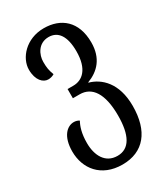

<svg xmlns="http://www.w3.org/2000/svg" viewBox="-197 -636 850 975"><g transform="rotate(-30 228.0 -148.0)"><path d="M226 252C350 252 419 167 419 19C419 -116 349 -177 283 -195V-197C349 -222 398 -272 398 -365C398 -489 324 -548 224 -548C120 -548 54 -471 54 -403C54 -340 86 -311 115 -311C127 -311 140 -314 151 -321C140 -350 137 -367 137 -401C137 -442 162 -497 223 -497C278 -497 310 -453 310 -364C310 -259 262 -220 209 -220H175V-166H215C287 -166 330 -104 330 24C330 139 296 201 226 201C154 201 123 139 123 67C123 11 135 -25 149 -50C140 -56 129 -59 118 -59C79 -59 37 -22 37 67C37 167 101 252 226 252Z"/></g></svg>

Font: Noto Serif Georgian ExtraCondensed
Style: Regular
Weight: 400
Width: 2
Designer: Monotype Design Team, Akaki Razmadze
Foundry: Google LLC
Version: Version 2.003